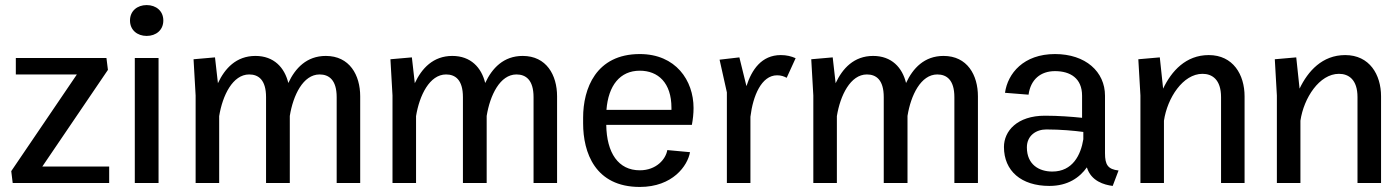

<svg xmlns="http://www.w3.org/2000/svg" viewBox="-20 -732 5602 768"><path d="M25 -47.5 30.8 0H416.7V-65.8H149.2L411.7 -452.5L405.8 -500H43.3V-434.2H287.5Z M519.2 0H614.2V-500H519.2ZM566.7 -711.7C529.2 -711.7 500 -688.3 500 -650C500 -611.7 529.2 -588.3 566.7 -588.3C604.2 -588.3 633.3 -611.7 633.3 -650C633.3 -688.3 604.2 -711.7 566.7 -711.7Z M754.2 -495 762.5 -350V0H856.7V-267.5C870 -350 910.8 -434.2 976.7 -434.2C1013.3 -434.2 1044.2 -413.3 1044.2 -343.3V0H1139.2V-268.3C1152.5 -350.8 1192.5 -434.2 1258.3 -434.2C1295 -434.2 1326.7 -413.3 1326.7 -343.3V0H1420.8V-346.7C1420.8 -431.7 1378.3 -508.3 1283.3 -508.3C1206.7 -508.3 1160.8 -459.2 1133.3 -400C1118.3 -461.7 1075.8 -508.3 1001.7 -508.3C925 -508.3 879.2 -458.3 851.7 -399.2L840 -502.5Z M1541.7 -495 1550 -350V0H1644.2V-267.5C1657.5 -350 1698.3 -434.2 1764.2 -434.2C1800.8 -434.2 1831.7 -413.3 1831.7 -343.3V0H1926.7V-268.3C1940 -350.8 1980 -434.2 2045.8 -434.2C2082.5 -434.2 2114.2 -413.3 2114.2 -343.3V0H2208.3V-346.7C2208.3 -431.7 2165.8 -508.3 2070.8 -508.3C1994.2 -508.3 1948.3 -459.2 1920.8 -400C1905.8 -461.7 1863.3 -508.3 1789.2 -508.3C1712.5 -508.3 1666.7 -458.3 1639.2 -399.2L1627.5 -502.5Z M2312.5 -238.3C2312.5 -122.5 2360 15.8 2539.2 15.8C2670.8 15.8 2730.8 -69.2 2740 -123.3L2649.2 -131.7C2643.3 -95.8 2605.8 -50.8 2539.2 -50.8C2453.3 -50.8 2406.7 -120 2405 -232.5H2747.5C2751.7 -255 2754.2 -277.5 2754.2 -300C2754.2 -410 2683.3 -515.8 2539.2 -515.8C2363.3 -515.8 2312.5 -376.7 2312.5 -261.7ZM2405.8 -292.5C2413.3 -390 2460 -449.2 2539.2 -449.2C2612.5 -449.2 2665.8 -400.8 2665.8 -300.8V-292.5Z M2858.3 -493.3 2887.5 -362.5V0H2981.7V-265C2991.7 -348.3 3025.8 -430.8 3088.3 -430.8C3104.2 -430.8 3115.8 -426.7 3126.7 -420.8L3162.5 -499.2C3145.8 -506.7 3126.7 -511.7 3103.3 -511.7C3025.8 -511.7 2986.7 -452.5 2965.8 -387.5L2937.5 -502.5Z M3225 -495 3233.3 -350V0H3327.5V-267.5C3340.8 -350 3381.7 -434.2 3447.5 -434.2C3484.2 -434.2 3515 -413.3 3515 -343.3V0H3610V-268.3C3623.3 -350.8 3663.3 -434.2 3729.2 -434.2C3765.8 -434.2 3797.5 -413.3 3797.5 -343.3V0H3891.7V-346.7C3891.7 -431.7 3849.2 -508.3 3754.2 -508.3C3677.5 -508.3 3631.7 -459.2 3604.2 -400C3589.2 -461.7 3546.7 -508.3 3472.5 -508.3C3395.8 -508.3 3350 -458.3 3322.5 -399.2L3310.8 -502.5Z M3995.8 -144.2C3995.8 -48.3 4065 11.7 4177.5 11.7C4251.7 11.7 4298.3 -21.7 4327.5 -62.5C4344.2 -7.5 4396.7 7.5 4430.8 11.7L4454.2 -50C4411.7 -55 4400 -72.5 4400 -119.2V-349.2C4400 -445 4322.5 -515.8 4200 -515.8C4074.2 -515.8 4010.8 -438.3 4000 -360.8L4094.2 -353.3C4102.5 -414.2 4142.5 -447.5 4200 -447.5C4260.8 -447.5 4308.3 -419.2 4308.3 -349.2V-260.8C4267.5 -265 4214.2 -269.2 4160 -269.2C4048.3 -269.2 3995.8 -207.5 3995.8 -144.2ZM4313.3 -204.2V-175C4303.3 -112.5 4270.8 -45.8 4189.2 -45.8C4136.7 -45.8 4087.5 -73.3 4087.5 -142.5C4087.5 -190 4125 -214.2 4165 -214.2C4223.3 -214.2 4276.7 -209.2 4313.3 -204.2Z M4541.7 0H4635.8V-249.2C4649.2 -340 4711.7 -436.7 4790 -436.7C4828.3 -436.7 4864.2 -414.2 4864.2 -343.3V0H4958.3V-346.7C4958.3 -433.3 4912.5 -511.7 4815 -511.7C4723.3 -511.7 4665.8 -447.5 4632.5 -377.5L4619.2 -502.5L4533.3 -495L4541.7 -350Z M5087.5 0H5181.7V-249.2C5195 -340 5257.5 -436.7 5335.8 -436.7C5374.2 -436.7 5410 -414.2 5410 -343.3V0H5504.2V-346.7C5504.2 -433.3 5458.3 -511.7 5360.8 -511.7C5269.2 -511.7 5211.7 -447.5 5178.3 -377.5L5165 -502.5L5079.2 -495L5087.5 -350Z"/></svg>

Font: Boon Medium
Style: Regular
Weight: 500
Designer: Sungsit Sawaiwan
Foundry: FontUni
Version: Version 2.0